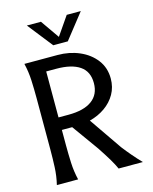

<svg xmlns="http://www.w3.org/2000/svg" viewBox="-143 -1093 945 1186"><g transform="rotate(-15 330.0 -500.0)"><path d="M282 -775Q358 -775 421.5 -747.5Q485 -720 523.5 -669.5Q562 -619 562 -550Q562 -495 537 -451Q512 -407 468.5 -376.5Q425 -346 370 -332L514 -123Q538 -92 564.5 -61Q591 -30 620 0H465Q452 -29 431.5 -63.5Q411 -98 376 -151L254 -321H188V-222Q188 -166 190.5 -110Q193 -54 206 0H70Q83 -54 85.5 -110Q88 -166 88 -222V-553Q88 -609 85.5 -665Q83 -721 70 -775ZM188 -401H252Q350 -401 402 -439Q454 -477 454 -550Q454 -624 402 -659.5Q350 -695 252 -695H188ZM236 -1000 319 -881 401 -1000H491L365 -840H272L146 -1000Z"/></g></svg>

Font: Faculty Glyphic
Style: Regular
Weight: 400
Designer: Koto Studio, Dylan Young
Foundry: Koto Studio
Version: Version 1.004; ttfautohint (v1.8.4.7-5d5b)